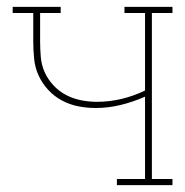

<svg xmlns="http://www.w3.org/2000/svg" viewBox="-20 -540 540 560"><path d="M321 0V-18H403V-258Q369 -243 332.5 -234Q296 -225 259 -225Q233 -225 208 -230Q183 -235 160.5 -247Q138 -259 120.5 -278Q103 -297 92.5 -320Q82 -343 79.5 -369Q77 -395 77 -420V-502H17V-520H157V-502H97V-420Q97 -397 99 -373.5Q101 -350 110.5 -329Q120 -308 136.5 -290.5Q153 -273 173.5 -262.5Q194 -252 217 -247.5Q240 -243 263 -243Q299 -243 334.5 -251.5Q370 -260 403 -276V-502H343V-520H483V-502H423V-18H483V0Z"/></svg>

Font: Iosevka Curly Slab Thin
Style: Regular
Weight: 100
Monospace: yes
Designer: Belleve Invis
Foundry: Belleve Invis
Version: Version 22.1.2; ttfautohint (v1.8.4)